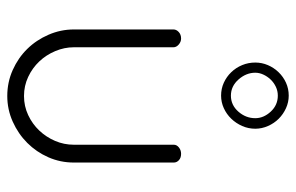

<svg xmlns="http://www.w3.org/2000/svg" viewBox="-163 -645 814 528"><g transform="rotate(90 244.0 -381.0)"><path d="M243 -768Q261 -768 277.5 -760.5Q294 -753 306.5 -740.5Q319 -728 326.5 -711Q334 -694 334 -676Q334 -657 326.5 -640Q319 -623 306.5 -610Q294 -597 277.5 -589.5Q261 -582 243 -582Q224 -582 207.5 -589.5Q191 -597 178.5 -610Q166 -623 159 -640Q152 -657 152 -676Q152 -694 159 -710.5Q166 -727 178.5 -740Q191 -753 207.5 -760.5Q224 -768 243 -768ZM305 -676Q305 -699 287 -718.5Q269 -738 243 -738Q230 -738 218.5 -732.5Q207 -727 198.5 -718Q190 -709 185 -698Q180 -687 180 -676Q180 -651 198.5 -630Q217 -609 243 -609Q269 -609 287 -629.5Q305 -650 305 -676ZM244 6Q206 6 172.5 -9Q139 -24 114.5 -49Q90 -74 75.5 -107.5Q61 -141 61 -177V-451Q61 -459 68 -465.5Q75 -472 86 -472Q95 -472 102.5 -465.5Q110 -459 110 -451V-177Q110 -151 120.5 -126Q131 -101 149 -82Q167 -63 191.5 -51.5Q216 -40 244 -40Q272 -40 296.5 -51.5Q321 -63 339 -82Q357 -101 367.5 -125.5Q378 -150 378 -177V-452Q378 -460 385.5 -466Q393 -472 403 -472Q414 -472 420.5 -466Q427 -460 427 -452V-177Q427 -140 412.5 -107Q398 -74 373 -49Q348 -24 314.5 -9Q281 6 244 6Z"/></g></svg>

Font: AkaAcidDosis
Style: Light
Weight: 300
Designer: Edgar Tolentino, Pablo Impallari, Igino Marini, Aka-Acid
Foundry: Edgar Tolentino, Pablo Impallari, Igino Marini, Aka-Acid
Version: Version 1.007